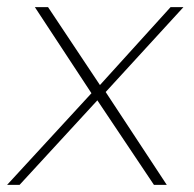

<svg xmlns="http://www.w3.org/2000/svg" viewBox="-36 -520 545 540"><path d="M99.1 -500 245.1 -280.8 443.8 -500H480L261.2 -261.2L433.1 0H397L237.8 -237.8L19 0H-16.1L221.2 -257.8L62 -500Z"/></svg>

Font: Human Sans ExtraLight
Style: Italic
Weight: 200
Italic angle: -8°
Designer: Tim Radville
Foundry: Continuum
Version: Version 1.000;FEAKit 1.0